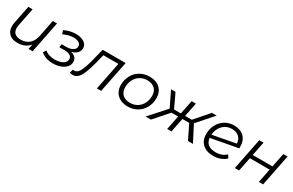

<svg xmlns="http://www.w3.org/2000/svg" viewBox="141 -1652 4236 2780"><g transform="rotate(30 2258.5 -262.5)"><path d="M615 -526 510 0H442L459 -84Q385 5 256 5Q168 5 118.5 -40.5Q69 -86 69 -167Q69 -195 75 -226L135 -526H206L146 -226Q141 -198 141 -179Q141 -121 174.5 -90Q208 -59 275 -59Q359 -59 414 -106Q469 -153 488 -243L544 -526Z M1099 -160Q1099 -113 1066.5 -75Q1034 -37 976.5 -15.5Q919 6 848 6Q725 6 647 -61L677 -111Q706 -84 751 -70Q796 -56 849 -56Q900 -56 941 -70Q982 -84 1005 -109Q1028 -134 1028 -165Q1028 -203 994.5 -224Q961 -245 902 -245H815L823 -299H898Q966 -299 1007.5 -324Q1049 -349 1049 -390Q1049 -428 1016 -449Q983 -470 925 -470Q850 -470 758 -427L738 -486Q834 -532 931 -532Q1017 -532 1069.5 -496.5Q1122 -461 1122 -401Q1122 -355 1089 -321Q1056 -287 997 -272Q1047 -259 1073 -230.5Q1099 -202 1099 -160Z M1762 -526 1656 0H1585L1677 -463H1426L1394 -333Q1363 -213 1334 -139.5Q1305 -66 1268.5 -29.5Q1232 7 1183 7Q1163 7 1131 -1L1148 -62Q1166 -58 1172 -58Q1223 -58 1258.5 -125.5Q1294 -193 1331 -340L1377 -526Z M1860 -218Q1860 -307 1899 -378Q1938 -449 2007.5 -489.5Q2077 -530 2164 -530Q2274 -530 2338.5 -470Q2403 -410 2403 -308Q2403 -219 2364 -147.5Q2325 -76 2255.5 -35.5Q2186 5 2099 5Q2027 5 1973 -22.5Q1919 -50 1889.5 -100.5Q1860 -151 1860 -218ZM2332 -304Q2332 -381 2286.5 -424.5Q2241 -468 2159 -468Q2094 -468 2042 -436Q1990 -404 1960.5 -347.5Q1931 -291 1931 -221Q1931 -144 1976.5 -101Q2022 -58 2104 -58Q2169 -58 2221 -89.5Q2273 -121 2302.5 -177.5Q2332 -234 2332 -304Z M3054 -265 3191 0H3108L2992 -236H2879L2831 0H2760L2807 -236H2696L2488 0H2399L2644 -273L2521 -526H2596L2705 -294H2819L2865 -526H2937L2890 -294H3002L3204 -526H3284Z M3805 -302 3804 -279 3356 -196Q3364 -128 3409 -93Q3454 -58 3536 -58Q3589 -58 3634 -75.5Q3679 -93 3708 -124L3740 -73Q3703 -36 3648 -15.5Q3593 5 3530 5Q3416 5 3350.5 -55Q3285 -115 3285 -219Q3285 -307 3322.5 -378Q3360 -449 3426.5 -489.5Q3493 -530 3576 -530Q3681 -530 3743 -470.5Q3805 -411 3805 -302ZM3356 -249 3739 -321Q3738 -390 3693.5 -430Q3649 -470 3574 -470Q3514 -470 3466.5 -442Q3419 -414 3390 -364Q3361 -314 3356 -249Z M3996 -526H4067L4021 -293H4351L4398 -526H4469L4364 0H4293L4339 -232H4009L3962 0H3891Z"/></g></svg>

Font: Montserrat Alternates
Style: Italic
Weight: 400
Italic angle: -11.3°
Designer: Julieta Ulanovsky
Foundry: Julieta Ulanovsky
Version: Version 7.200